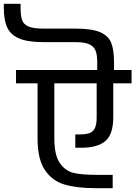

<svg xmlns="http://www.w3.org/2000/svg" viewBox="-94 -1014 710 1007"><path d="M596 -577H500V-399Q500 -310 459 -274.5Q418 -239 330 -239H301V-309H330Q360 -310 377 -316.5Q394 -323 403.5 -342Q413 -361 413 -399V-577H191V-288Q191 -200 220 -158.5Q249 -117 292.5 -107Q336 -97 409 -97H497V-27H409Q310 -27 245 -46Q180 -65 141.5 -122Q103 -179 103 -288V-577H-10V-647H416V-687Q416 -727 407 -749Q398 -771 373.5 -782Q349 -793 301 -793H134Q52 -793 7 -812Q-38 -831 -56 -869.5Q-74 -908 -74 -973V-994H14V-973Q14 -930 22 -908Q30 -886 55.5 -875Q81 -864 134 -864H301Q387 -864 430.5 -845.5Q474 -827 489 -790Q504 -753 504 -687V-647H596Z"/></svg>

Font: Biryani
Style: Regular
Weight: 400
Designer: Dan Reynolds and Mathieu Réguer
Foundry: Dan Reynolds and Mathieu Réguer
Version: Version 1.004; ttfautohint (v1.1) -l 5 -r 5 -G 72 -x 0 -D la